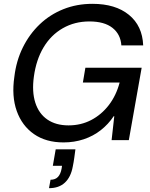

<svg xmlns="http://www.w3.org/2000/svg" viewBox="-20 -732 786 1003"><path d="M312 12Q220 12 157.5 -31.5Q95 -75 67.5 -152Q40 -229 55 -331Q65 -415 99.5 -484.5Q134 -554 187.5 -605Q241 -656 311 -684Q381 -712 463 -712Q583 -712 653.5 -654.5Q724 -597 728 -495H614Q610 -553 567.5 -586.5Q525 -620 447 -620Q370 -620 308 -584.5Q246 -549 207.5 -484.5Q169 -420 157 -332Q146 -253 164.5 -195.5Q183 -138 227.5 -107.5Q272 -77 338 -77Q403 -77 456.5 -105Q510 -133 548.5 -183Q587 -233 605 -301H413L426 -378H720L653 0H563L577 -125H574Q546 -83 506.5 -52Q467 -21 417.5 -4.5Q368 12 312 12ZM236 251 244 207Q269 207 283 192Q297 177 302 148L304 134H256L271 48H374Q371 70 368 92.5Q365 115 360 139Q350 193 319 222Q288 251 236 251Z"/></svg>

Font: DM Sans 36pt Medium
Style: Italic
Weight: 500
Italic angle: -10°
Designer: Colophon Foundry, Jonny Pinhorn
Foundry: Colophon Foundry
Version: Version 4.004;gftools[0.9.30]